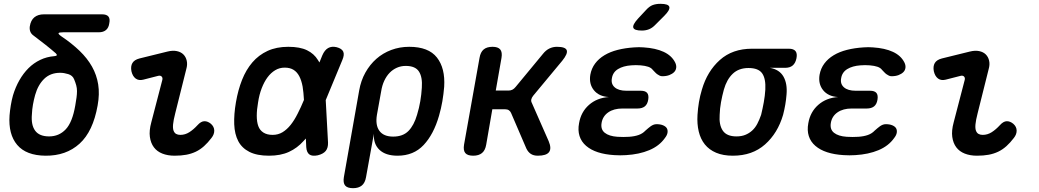

<svg xmlns="http://www.w3.org/2000/svg" viewBox="-20 -805 5440 1005"><path d="M301 -615Q356 -578 396.5 -539Q437 -500 461.5 -456.5Q486 -413 494 -363Q502 -313 491 -253Q467 -117 396.5 -53Q326 11 218 10Q117 9 70 -46.5Q23 -102 30 -201Q32 -226 36.5 -253.5Q41 -281 48 -306Q61 -349 81.5 -385Q102 -421 129 -448Q156 -475 190.5 -491.5Q225 -508 264 -511Q275 -512 277 -515.5Q279 -519 272 -526Q248 -547 219 -570Q190 -593 154 -620Q143 -628 138.5 -640Q134 -652 136 -667Q141 -699 160 -714.5Q179 -730 210 -730H514Q538 -730 547.5 -718.5Q557 -707 552 -683Q549 -660 535 -648Q521 -636 497 -636H311Q289 -636 286.5 -631.5Q284 -627 301 -615ZM368 -390Q360 -410 337.5 -417Q315 -424 295 -424Q244 -424 211.5 -392.5Q179 -361 164 -308Q157 -283 152.5 -257.5Q148 -232 147 -207Q142 -151 164 -121Q186 -91 237 -91Q289 -91 324 -128Q359 -165 374 -253Q378 -276 380.5 -294Q383 -312 383 -328Q383 -344 379 -358.5Q375 -373 368 -390Z M730 -388Q706 -382 690 -394Q674 -406 668 -432Q663 -458 673 -475Q683 -492 710 -499L856 -535Q884 -542 905.5 -537.5Q927 -533 940 -520Q953 -507 957.5 -487Q962 -467 955 -443L897 -211Q888 -176 886 -154.5Q884 -133 888.5 -121Q893 -109 902 -104Q911 -99 924 -99Q949 -99 971 -113Q993 -127 1014 -150Q1032 -170 1049.5 -170.5Q1067 -171 1084 -157Q1101 -142 1101.5 -122Q1102 -102 1087 -83Q1068 -58 1048 -40Q1028 -22 1005 -11Q982 0 955 5Q928 10 894 10Q858 10 830 -1Q802 -12 785.5 -34Q769 -56 764.5 -88.5Q760 -121 772 -165L829 -384Q833 -397 826.5 -404Q820 -411 808 -408Z M1697 -59Q1698 -31 1685 -15Q1672 1 1643 8Q1614 14 1599.5 3.5Q1585 -7 1583 -35L1581 -80Q1575 -73 1568 -66Q1536 -30 1492.5 -10Q1449 10 1388 10Q1325 10 1285.5 -10Q1246 -30 1227 -66.5Q1208 -103 1206 -154.5Q1204 -206 1215 -270Q1226 -334 1247 -387Q1268 -440 1301 -478.5Q1334 -517 1380.5 -538.5Q1427 -560 1489 -560Q1550 -560 1587 -542Q1624 -524 1644 -491Q1648 -485 1652 -478L1667 -515Q1679 -543 1697.5 -553.5Q1716 -564 1742 -558Q1769 -551 1776.5 -535Q1784 -519 1772 -491L1685 -281ZM1571 -282Q1569 -321 1564 -352Q1558 -384 1546.5 -406Q1535 -428 1516.5 -439.5Q1498 -451 1470 -451Q1443 -451 1420.5 -437.5Q1398 -424 1380.5 -400.5Q1363 -377 1350 -343.5Q1337 -310 1331 -270Q1324 -231 1324 -199Q1324 -167 1332 -145Q1340 -123 1359 -111Q1378 -99 1407 -99Q1436 -99 1459 -113Q1482 -127 1501.5 -151.5Q1521 -176 1538 -210Q1555 -243 1571 -282Z M1828 180Q1798 180 1786.5 166Q1775 152 1780 122L1860 -331Q1869 -383 1892.5 -425Q1916 -467 1950 -497Q1984 -527 2028 -543.5Q2072 -560 2122 -560Q2223 -560 2267 -504Q2311 -448 2305 -351Q2302 -313 2295.5 -275Q2289 -237 2278 -199Q2250 -102 2197.5 -46Q2145 10 2061 10Q1999 10 1966.5 -20.5Q1934 -51 1937 -105L1896 122Q1891 152 1874 166Q1857 180 1828 180ZM2038 -90Q2089 -90 2118 -119.5Q2147 -149 2163 -204Q2174 -240 2180 -275.5Q2186 -311 2188 -346Q2192 -401 2173 -430.5Q2154 -460 2104 -460Q2079 -460 2057.5 -450.5Q2036 -441 2019.5 -424Q2003 -407 1991.5 -382.5Q1980 -358 1975 -326L1953 -204Q1944 -150 1966 -120Q1988 -90 2038 -90Z M2457 10Q2427 10 2415.5 -4Q2404 -18 2409 -48L2490 -502Q2495 -532 2511.5 -546Q2528 -560 2558 -560Q2587 -560 2598.5 -546Q2610 -532 2605 -502L2575 -331H2642Q2653 -331 2662 -335.5Q2671 -340 2679 -350L2822 -523Q2837 -542 2855.5 -551Q2874 -560 2895 -560Q2940 -560 2946.5 -542Q2953 -524 2923 -487L2771 -304Q2763 -294 2761 -284.5Q2759 -275 2764 -266L2852 -66Q2868 -28 2854 -9Q2840 10 2795 10Q2773 10 2758.5 0.5Q2744 -9 2735 -28L2655 -214Q2651 -223 2643.5 -228Q2636 -233 2624 -233H2557L2525 -48Q2520 -18 2503 -4Q2486 10 2457 10Z M3514 -478Q3521 -464 3519.5 -450.5Q3518 -437 3508.5 -427.5Q3499 -418 3483.5 -412Q3468 -406 3447 -406Q3439 -406 3433 -409Q3427 -412 3421 -416Q3415 -420 3409.5 -426Q3404 -432 3397 -439Q3389 -450 3373 -455.5Q3357 -461 3333 -463Q3320 -464 3308 -464Q3296 -464 3284 -463Q3242 -460 3215 -443.5Q3188 -427 3183 -396Q3177 -366 3197.5 -348Q3218 -330 3259 -330H3334Q3358 -330 3367.5 -318.5Q3377 -307 3373 -283Q3369 -259 3355 -248Q3341 -237 3317 -237H3238Q3193 -237 3164 -217Q3135 -197 3129 -162Q3123 -128 3145.5 -110Q3168 -92 3212 -89Q3227 -88 3242.5 -88Q3258 -88 3273 -89Q3302 -91 3323 -98.5Q3344 -106 3358 -121Q3366 -128 3373 -134Q3380 -140 3386.5 -144.5Q3393 -149 3400.5 -152Q3408 -155 3417 -155Q3437 -155 3451 -149Q3465 -143 3470.5 -133.5Q3476 -124 3474 -110.5Q3472 -97 3460 -82Q3431 -41 3378.5 -19Q3326 3 3257 7Q3242 8 3226.5 8Q3211 8 3196 7Q3147 4 3110 -8Q3073 -20 3048 -41.5Q3023 -63 3013.5 -93Q3004 -123 3011 -160Q3021 -219 3063 -256Q3105 -293 3167 -297Q3115 -300 3088.5 -333Q3062 -366 3070 -414Q3076 -447 3095 -472.5Q3114 -498 3144 -516Q3174 -534 3213.5 -544Q3253 -554 3300 -557Q3313 -558 3325 -558Q3337 -558 3349 -557Q3412 -553 3454 -533.5Q3496 -514 3514 -478ZM3411 -676Q3395 -659 3377.5 -652Q3360 -645 3340 -645Q3300 -645 3295 -660Q3290 -675 3320 -708L3361 -752Q3379 -772 3396.5 -778.5Q3414 -785 3437 -785Q3479 -785 3483.5 -769Q3488 -753 3457 -722Z M4090 -450H4010Q4060 -441 4081 -404Q4102 -367 4097 -310Q4095 -284 4090.5 -257.5Q4086 -231 4079 -204Q4051 -108 3984.5 -49Q3918 10 3816 10Q3765 10 3728.5 -5.5Q3692 -21 3669.5 -49Q3647 -77 3637.5 -116.5Q3628 -156 3631 -204Q3633 -237 3638.5 -270Q3644 -303 3654 -336Q3682 -432 3748 -491Q3814 -550 3916 -550H4109Q4134 -550 4144 -537.5Q4154 -525 4149 -500Q4144 -475 4129.5 -462.5Q4115 -450 4090 -450ZM3835 -91Q3861 -91 3881 -99Q3901 -107 3917 -121.5Q3933 -136 3944 -157Q3955 -178 3964 -204Q3972 -237 3978 -270Q3984 -303 3986 -336Q3989 -393 3969.5 -421Q3950 -449 3898 -449Q3847 -449 3815.5 -419Q3784 -389 3769 -336Q3760 -303 3754 -270Q3748 -237 3747 -204Q3743 -151 3763.5 -121Q3784 -91 3835 -91Z M4714 -478Q4721 -464 4719.5 -450.5Q4718 -437 4708.5 -427.5Q4699 -418 4683.5 -412Q4668 -406 4647 -406Q4639 -406 4633 -409Q4627 -412 4621 -416Q4615 -420 4609.5 -426Q4604 -432 4597 -439Q4589 -450 4573 -455.5Q4557 -461 4533 -463Q4520 -464 4508 -464Q4496 -464 4484 -463Q4442 -460 4415 -443.5Q4388 -427 4383 -396Q4377 -366 4397.5 -348Q4418 -330 4459 -330H4534Q4558 -330 4567.5 -318.5Q4577 -307 4573 -283Q4569 -259 4555 -248Q4541 -237 4517 -237H4438Q4393 -237 4364 -217Q4335 -197 4329 -162Q4323 -128 4345.5 -110Q4368 -92 4412 -89Q4427 -88 4442.5 -88Q4458 -88 4473 -89Q4502 -91 4523 -98.5Q4544 -106 4558 -121Q4566 -128 4573 -134Q4580 -140 4586.5 -144.5Q4593 -149 4600.5 -152Q4608 -155 4617 -155Q4637 -155 4651 -149Q4665 -143 4670.5 -133.5Q4676 -124 4674 -110.5Q4672 -97 4660 -82Q4631 -41 4578.5 -19Q4526 3 4457 7Q4442 8 4426.5 8Q4411 8 4396 7Q4347 4 4310 -8Q4273 -20 4248 -41.5Q4223 -63 4213.5 -93Q4204 -123 4211 -160Q4221 -219 4263 -256Q4305 -293 4367 -297Q4315 -300 4288.5 -333Q4262 -366 4270 -414Q4276 -447 4295 -472.5Q4314 -498 4344 -516Q4374 -534 4413.5 -544Q4453 -554 4500 -557Q4513 -558 4525 -558Q4537 -558 4549 -557Q4612 -553 4654 -533.5Q4696 -514 4714 -478Z M4930 -388Q4906 -382 4890 -394Q4874 -406 4868 -432Q4863 -458 4873 -475Q4883 -492 4910 -499L5056 -535Q5084 -542 5105.5 -537.5Q5127 -533 5140 -520Q5153 -507 5157.5 -487Q5162 -467 5155 -443L5097 -211Q5088 -176 5086 -154.5Q5084 -133 5088.5 -121Q5093 -109 5102 -104Q5111 -99 5124 -99Q5149 -99 5171 -113Q5193 -127 5214 -150Q5232 -170 5249.5 -170.5Q5267 -171 5284 -157Q5301 -142 5301.5 -122Q5302 -102 5287 -83Q5268 -58 5248 -40Q5228 -22 5205 -11Q5182 0 5155 5Q5128 10 5094 10Q5058 10 5030 -1Q5002 -12 4985.5 -34Q4969 -56 4964.5 -88.5Q4960 -121 4972 -165L5029 -384Q5033 -397 5026.5 -404Q5020 -411 5008 -408Z"/></svg>

Font: Maple Mono NL SemiBold
Style: Italic
Weight: 600
Italic angle: -10°
Monospace: yes
Designer: subframe7536
Version: Version 7.000